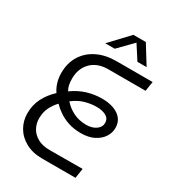

<svg xmlns="http://www.w3.org/2000/svg" viewBox="-209 -993 996 1106"><g transform="rotate(30 289.5 -440.0)"><path d="M248 0Q184 0 138 -25.5Q92 -51 68 -92.5Q44 -134 44 -184Q44 -240 67.5 -285.5Q91 -331 131 -368Q115 -391 106 -420.5Q97 -450 97 -483Q97 -549 127.5 -598Q158 -647 212.5 -673.5Q267 -700 338 -700H579L569 -636H323Q249 -636 208 -594Q167 -552 167 -486Q167 -463 170.5 -445Q174 -427 184 -410Q230 -443 278 -457.5Q326 -472 376 -472Q420 -472 454 -459.5Q488 -447 507 -423Q526 -399 526 -363Q526 -331 507.5 -302.5Q489 -274 453.5 -256Q418 -238 367 -238Q320 -238 283 -250.5Q246 -263 218.5 -282Q191 -301 172 -321Q147 -295 132 -263.5Q117 -232 117 -192Q117 -159 132.5 -130Q148 -101 180 -82.5Q212 -64 262 -64L480 -65L470 0ZM370 -295Q409 -295 434.5 -313Q460 -331 460 -359Q460 -387 435.5 -401Q411 -415 372 -415Q334 -415 295.5 -404Q257 -393 219 -364Q246 -333 284 -314Q322 -295 370 -295ZM231 -757 347 -880H430L506 -757H445L385 -850L294 -757Z"/></g></svg>

Font: MuseoModerno Light
Style: Italic
Weight: 300
Italic angle: -9°
Designer: Pablo Cosgaya, Héctor Gatti, Marcela Romero, and the Authors of The MuseoModerno Project.
Foundry: Omnibus-Type Team
Version: Version 1.003